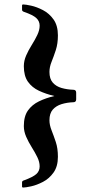

<svg xmlns="http://www.w3.org/2000/svg" viewBox="-20 -727 441 862"><path d="M322 -281Q322 -268 309 -268Q281 -267 256.5 -259.5Q232 -252 217 -235Q202 -218 202 -187Q202 -166 211.5 -142Q221 -118 230.5 -89.5Q240 -61 240 -23Q240 20 220.5 47.5Q201 75 173 89.5Q145 104 120 109.5Q95 115 84 115Q79 115 79 111V92Q79 85 87 83Q128 68 143 54.5Q158 41 158 20Q158 0 147.5 -21.5Q137 -43 122.5 -66Q108 -89 97.5 -113Q87 -137 87 -161Q87 -205 105.5 -231Q124 -257 155 -272Q186 -287 224 -296Q186 -305 155 -319.5Q124 -334 105.5 -360Q87 -386 87 -430Q87 -454 97.5 -478Q108 -502 122.5 -525Q137 -548 147.5 -570Q158 -592 158 -612Q158 -632 143 -646Q128 -660 87 -674Q79 -677 79 -683V-702Q79 -707 84 -707Q95 -707 120 -701.5Q145 -696 173 -681.5Q201 -667 220.5 -639.5Q240 -612 240 -568Q240 -531 230.5 -502Q221 -473 211.5 -449.5Q202 -426 202 -404Q202 -373 217 -356Q232 -339 256.5 -332Q281 -325 309 -324Q322 -324 322 -311Z"/></svg>

Font: Young Serif
Style: Regular
Weight: 400
Designer: Bastien Sozeau
Foundry: NBR — Bastien Sozeau
Version: Version 3.004; ttfautohint (v1.8.4.7-5d5b);gftools[0.9.33]